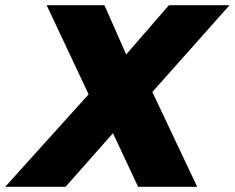

<svg xmlns="http://www.w3.org/2000/svg" viewBox="-68 -721 906 741"><path d="M335 -701 419 -511 584 -701H818L520 -366L693 0H465L368 -207L185 0H-48L274 -357L112 -701Z"/></svg>

Font: Montserrat Alternates ExtraBold
Style: Italic
Weight: 800
Italic angle: -11.3°
Designer: Julieta Ulanovsky
Foundry: Julieta Ulanovsky
Version: Version 7.200